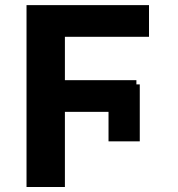

<svg xmlns="http://www.w3.org/2000/svg" viewBox="-20 -748 714 768"><path d="M539.1 -410.4V-182.6H414.1V-410.4ZM239.6 -727.5V0H86.1V-727.5ZM525.6 -427.3V-300.6H194.1V-427.3ZM576 -727.5V-600.8H198.8V-727.5Z"/></svg>

Font: Inter V
Style: 
Weight: 400
Designer: Rasmus Andersson
Foundry: rsms
Version: Version 4.000;git-a3f224843